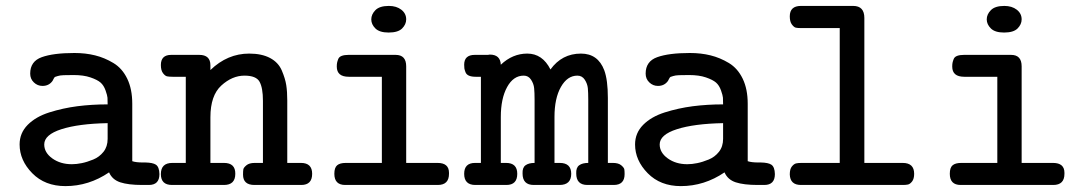

<svg xmlns="http://www.w3.org/2000/svg" viewBox="-20 -631 3714 655"><path d="M46.9 -138.2Q46.9 -177.2 74.5 -205.1Q102.1 -232.9 148.4 -247.6Q194.8 -262.2 243.9 -268.6Q293 -274.9 347.2 -274.9Q347.2 -290 346.7 -297.6Q346.2 -305.2 340.1 -322.5Q334 -339.8 323 -349.4Q312 -358.9 288.6 -366.9Q265.1 -375 231 -375Q210 -375 197 -374.5Q184.1 -374 177 -371.6Q169.9 -369.1 168 -368.7Q166 -368.2 163.1 -362.5Q160.2 -356.9 159.2 -355Q147 -337.9 125 -337.9Q107.9 -337.9 95.5 -349.9Q83 -361.8 83 -379.9Q83 -421.9 122.6 -436Q162.1 -450.2 233.9 -450.2Q272 -450.2 304.4 -442.1Q336.9 -434.1 366.9 -416Q397 -397.9 414.1 -362.5Q431.2 -327.1 431.2 -276.9V-81.1Q443.8 -76.7 467.8 -76.7Q470.2 -76.7 472.7 -76.7Q474.1 -76.7 476.1 -76.7Q501 -76.2 511.7 -69.3Q523.4 -61.5 523.9 -37.1Q523.9 0 487.8 0H464.8Q418 0 390.4 -9Q362.8 -18.1 352.1 -43Q283.2 3.9 203.1 3.9Q133.3 3.9 90.1 -40Q46.9 -84 46.9 -138.2ZM130.9 -138.2Q130.9 -110.4 158.4 -90.6Q186 -70.8 225.1 -70.8Q241.2 -70.8 259 -74.5Q276.9 -78.1 297.9 -86.7Q318.8 -95.2 333 -113Q347.2 -130.9 347.2 -157.2V-210.9Q248 -209 189.5 -190.2Q130.9 -171.4 130.9 -138.2Z M528.8 -37.1Q528.8 -75.2 567.9 -75.2Q567.9 -75.2 613.8 -75.2V-369.1H568.8Q556.6 -369.1 549.8 -370.6Q543 -372.1 535.9 -381.6Q528.8 -391.1 528.8 -409.2Q528.8 -443.8 564 -443.8Q564.5 -443.8 564.9 -443.8H659.7Q697.8 -443.8 697.8 -408.2V-392.1Q755.9 -448.2 830.1 -448.2Q873 -448.2 901.4 -433.1Q929.7 -418 941.4 -390.4Q953.1 -362.8 956.5 -340.8Q960 -318.8 960 -288.1V-75.2H1006.8Q1044.9 -75.2 1044.9 -38.1Q1044.9 0 1007.8 0H848.1Q809.1 0 809.1 -35.2Q809.1 -47.4 810.1 -53.2Q811 -59.1 820.6 -67.1Q830.1 -75.2 849.1 -75.2H877V-287.1Q877 -331.1 865.5 -352.1Q854 -373 814 -373Q772 -373 734.9 -339.1Q697.8 -305.2 697.8 -231V-75.2H744.1Q783.2 -75.2 782.7 -38.1Q782.7 0 744.1 0H566.9Q528.8 0 528.8 -37.1Z M1120.6 -38.1Q1120.6 -59.1 1130.1 -67.1Q1139.6 -75.2 1159.7 -75.2H1282.7V-369.1H1169.9Q1128.9 -369.1 1128.9 -403.8Q1128.9 -411.6 1129.9 -416.7Q1130.9 -421.9 1133.8 -429.4Q1136.7 -437 1145.8 -440.4Q1154.8 -443.8 1168.9 -443.8H1329.6Q1365.7 -443.8 1365.7 -404.8V-75.2H1472.7Q1511.7 -75.2 1511.7 -41.5Q1511.7 -40 1511.7 -38.1Q1511.7 0 1473.6 0H1157.7Q1120.6 0 1120.6 -38.1ZM1306.6 -610.8Q1332.5 -610.8 1349.1 -597.9Q1365.7 -585 1365.7 -564.9Q1365.7 -547.9 1351.8 -533.9Q1337.9 -520 1305.7 -520Q1274.9 -520 1260.7 -533.9Q1246.6 -547.9 1246.6 -564.9Q1246.6 -582 1260.7 -596.4Q1274.9 -610.8 1306.6 -610.8Z M1563.5 -38.1Q1563.5 -75.2 1600.6 -75.2Q1600.6 -75.2 1620.6 -75.2V-369.1H1602.5Q1588.4 -369.1 1579.6 -373Q1570.8 -377 1567.9 -385Q1564.9 -393.1 1564.2 -397.5Q1563.5 -401.9 1563.5 -410.2Q1563.5 -443.8 1599.6 -443.8Q1600.1 -443.8 1600.6 -443.8H1641.6H1644.5Q1648.4 -444.8 1650.9 -444.8Q1687 -444.8 1688.5 -410.2Q1728.5 -448.2 1778.8 -448.2Q1830.6 -448.2 1857.9 -394Q1897 -448.2 1961.9 -448.2Q2020 -448.2 2041.5 -391.1Q2053.7 -357.9 2053.7 -296.9V-75.2H2070.8Q2089.8 -75.2 2099.4 -67.1Q2108.9 -59.1 2109.9 -53Q2110.8 -46.9 2110.8 -37.1Q2110.8 0 2073.7 0H1983.9Q1945.8 0 1945.8 -39.1Q1944.8 -59.1 1955.8 -67.1Q1966.8 -75.2 1986.8 -75.2V-291Q1986.8 -314.9 1985.4 -330.1Q1983.9 -345.2 1974.9 -359.1Q1965.8 -373 1949.7 -373Q1915.5 -373 1893.6 -334.5Q1871.6 -295.9 1871.6 -231.9V-75.2H1889.6Q1928.7 -75.2 1928.7 -38.1Q1928.7 0 1888.7 0H1800.8Q1762.7 0 1762.7 -39.1Q1761.7 -59.1 1772.7 -67.1Q1783.7 -75.2 1803.7 -75.2V-291Q1803.7 -314.9 1802.2 -330.1Q1800.8 -345.2 1791.7 -359.1Q1782.7 -373 1766.6 -373Q1731.4 -373 1710 -334Q1688.5 -294.9 1688.5 -231.9V-75.2H1706.5Q1744.6 -75.2 1744.6 -38.1Q1744.6 0 1707.5 0H1601.6Q1563.5 0 1563.5 -38.1Z M2146.5 -138.2Q2146.5 -177.2 2174.1 -205.1Q2201.7 -232.9 2248 -247.6Q2294.4 -262.2 2343.5 -268.6Q2392.6 -274.9 2446.8 -274.9Q2446.8 -290 2446.3 -297.6Q2445.8 -305.2 2439.7 -322.5Q2433.6 -339.8 2422.6 -349.4Q2411.6 -358.9 2388.2 -366.9Q2364.7 -375 2330.6 -375Q2309.6 -375 2296.6 -374.5Q2283.7 -374 2276.6 -371.6Q2269.5 -369.1 2267.6 -368.7Q2265.6 -368.2 2262.7 -362.5Q2259.8 -356.9 2258.8 -355Q2246.6 -337.9 2224.6 -337.9Q2207.5 -337.9 2195.1 -349.9Q2182.6 -361.8 2182.6 -379.9Q2182.6 -421.9 2222.2 -436Q2261.7 -450.2 2333.5 -450.2Q2371.6 -450.2 2404.1 -442.1Q2436.5 -434.1 2466.6 -416Q2496.6 -397.9 2513.7 -362.5Q2530.8 -327.1 2530.8 -276.9V-81.1Q2543.5 -76.7 2567.4 -76.7Q2569.8 -76.7 2572.3 -76.7Q2573.7 -76.7 2575.7 -76.7Q2600.6 -76.2 2611.3 -69.3Q2623 -61.5 2623.5 -37.1Q2623.5 0 2587.4 0H2564.5Q2517.6 0 2490 -9Q2462.4 -18.1 2451.7 -43Q2382.8 3.9 2302.7 3.9Q2232.9 3.9 2189.7 -40Q2146.5 -84 2146.5 -138.2ZM2230.5 -138.2Q2230.5 -110.4 2258.1 -90.6Q2285.6 -70.8 2324.7 -70.8Q2340.8 -70.8 2358.6 -74.5Q2376.5 -78.1 2397.5 -86.7Q2418.5 -95.2 2432.6 -113Q2446.8 -130.9 2446.8 -157.2V-210.9Q2347.7 -209 2289.1 -190.2Q2230.5 -171.4 2230.5 -138.2Z M2674.3 -36.1Q2674.3 -54.2 2681.4 -63Q2688.5 -71.8 2695.6 -73.5Q2702.6 -75.2 2714.4 -75.2H2844.7V-535.2H2712.4Q2701.2 -535.2 2694.8 -536.6Q2688.5 -538.1 2681.4 -547.6Q2674.3 -557.1 2674.3 -575.2Q2674.3 -610.8 2712.4 -610.8Q2712.9 -610.8 2713.4 -610.8H2890.6Q2928.7 -610.8 2928.7 -569.8V-75.2H3059.6Q3098.6 -75.2 3098.6 -38.1Q3098.6 -21 3091.6 -12Q3084.5 -2.9 3077.4 -1.5Q3070.3 0 3060.5 0H2712.4Q2675.3 0 2674.3 -36.1Z M3220.2 -38.1Q3220.2 -59.1 3229.7 -67.1Q3239.3 -75.2 3259.3 -75.2H3382.3V-369.1H3269.5Q3228.5 -369.1 3228.5 -403.8Q3228.5 -411.6 3229.5 -416.7Q3230.5 -421.9 3233.4 -429.4Q3236.3 -437 3245.4 -440.4Q3254.4 -443.8 3268.6 -443.8H3429.2Q3465.3 -443.8 3465.3 -404.8V-75.2H3572.3Q3611.3 -75.2 3611.3 -41.5Q3611.3 -40 3611.3 -38.1Q3611.3 0 3573.2 0H3257.3Q3220.2 0 3220.2 -38.1ZM3406.2 -610.8Q3432.1 -610.8 3448.7 -597.9Q3465.3 -585 3465.3 -564.9Q3465.3 -547.9 3451.4 -533.9Q3437.5 -520 3405.3 -520Q3374.5 -520 3360.4 -533.9Q3346.2 -547.9 3346.2 -564.9Q3346.2 -582 3360.4 -596.4Q3374.5 -610.8 3406.2 -610.8Z"/></svg>

Font: CMU Typewriter Text
Style: Bold
Weight: 700
Version: Version 0.7.0